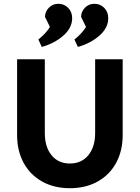

<svg xmlns="http://www.w3.org/2000/svg" viewBox="-20 -978 736 1011"><path d="M70 -267V-666H216V-278Q216 -204 251.5 -160.5Q287 -117 348 -117Q409 -117 445 -160.5Q481 -204 481 -278V-666H626V-267Q626 -184 591.5 -120.5Q557 -57 494 -22Q431 13 348 13Q265 13 202 -22Q139 -57 104.5 -120.5Q70 -184 70 -267ZM182 -770Q221 -801 243 -836L217 -889Q217 -916 237 -937Q257 -958 287 -958Q318 -958 339 -936.5Q360 -915 360 -882Q360 -831 313 -790Q266 -749 200 -731ZM372 -770Q411 -801 433 -836L407 -889Q407 -916 427 -937Q447 -958 477 -958Q508 -958 529 -936.5Q550 -915 550 -882Q550 -831 503 -790Q456 -749 390 -731Z"/></svg>

Font: Secular One
Style: Regular
Weight: 400
Designer: Michal Sahar
Foundry: Hagilda
Version: Version 1.000